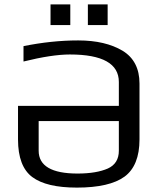

<svg xmlns="http://www.w3.org/2000/svg" viewBox="-20 -844 721 874"><path d="M62 -362V-209C62 -127 84 -70 127 -38C170 -6 237 10 330 10C429 10 502 -7 547 -40C592 -73 615 -130 615 -209V-464C615 -532 589 -582 538 -613C486 -644 419 -660 336 -660C254 -660 171 -651 87 -634V-564C172 -585 243 -596 298 -596C447 -596 521 -554 521 -471V-362ZM156 -293H521V-158C521 -119 504 -92 471 -77C437 -62 391 -54 333 -54C215 -54 156 -89 156 -158ZM300 -730V-824H210V-730ZM470 -730V-824H380V-730Z"/></svg>

Font: Gamestation Text
Style: Bold
Weight: 400
Designer: Jonas Hecksher
Foundry: Jonas Hecksher, Playtypeª, e-types AS
Version: Version 1.003